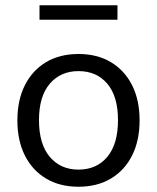

<svg xmlns="http://www.w3.org/2000/svg" viewBox="-20 -700 596 729"><path d="M278 9Q207 9 155 -22Q103 -53 74.5 -109.5Q46 -166 46 -243Q46 -320 74.5 -376.5Q103 -433 155 -464Q207 -495 278 -495Q349 -495 401 -464Q453 -433 481.5 -376.5Q510 -320 510 -243Q510 -166 481.5 -109.5Q453 -53 401 -22Q349 9 278 9ZM278 -56Q347 -56 387.5 -104.5Q428 -153 428 -244Q428 -334 387.5 -382Q347 -430 278 -430Q210 -430 169 -382Q128 -334 128 -244Q128 -153 169 -104.5Q210 -56 278 -56ZM130 -625V-680H426V-625Z"/></svg>

Font: NunitoSans1
Style: Book
Weight: 400
Designer: Vernon Adams
Foundry: Vernon Adams
Version: Version 3.101;gftools[0.9.27]